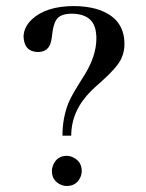

<svg xmlns="http://www.w3.org/2000/svg" viewBox="-20 -616 486 641"><path d="M217.8 -163.1Q217.8 -246.1 284.2 -312.5Q294.9 -323.2 317.4 -342.8Q371.1 -390.6 384.8 -419.9Q395.5 -443.4 395.5 -468.8Q395.5 -559.6 298.8 -586.9Q265.6 -595.7 226.6 -595.7Q133.8 -595.7 85.9 -550.8Q59.6 -525.4 58.6 -494.1Q60.5 -443.4 106.4 -442.4Q142.6 -442.4 150.4 -477.5Q152.3 -485.4 154.3 -501Q159.2 -546.9 176.8 -559.6Q192.4 -570.3 217.8 -570.3Q294.9 -570.3 300.8 -503.9Q301.8 -496.1 301.8 -488.3Q301.8 -428.7 260.7 -363.3Q218.8 -297.9 209 -273.4Q188.5 -222.7 188.5 -163.1ZM252.9 -44.9Q252.9 -77.1 223.6 -90.8Q213.9 -95.7 203.1 -95.7Q170.9 -95.7 158.2 -66.4Q153.3 -55.7 153.3 -44.9Q153.3 -13.7 181.6 0Q192.4 4.9 203.1 4.9Q234.4 4.9 248 -23.4Q252.9 -34.2 252.9 -44.9Z"/></svg>

Font: Abhaya Libre
Style: Regular
Weight: 400
Designer: Pushpananda Ekanayake, Sol Matas, Pathum Egodawatta
Foundry: Mooniak
Version: Version 1.050 ; ttfautohint (v1.6)